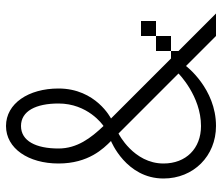

<svg xmlns="http://www.w3.org/2000/svg" viewBox="-70 -670 740 640"><g transform="rotate(-90 300.0 -350.0)"><path d="M150 -350C150 -350 25 -300 25 -175C25 -75 100 0 200 0C325 0 400 -100 400 -100L500 0H575L450 -125V-150H425L225 -350C225 -350 325 -400 325 -525C325 -625 275 -700 200 -700C125 -700 75 -625 75 -525C75 -425 125 -375 150 -350ZM75 -175C75 -275 175 -325 175 -325L375 -125C375 -125 300 -50 200 -50C125 -50 75 -100 75 -175ZM125 -525C125 -600 150 -650 200 -650C250 -650 275 -600 275 -525C275 -428 205 -378 200 -375C160 -417 125 -463 125 -525ZM450 -150H500V-200H450ZM500 -200H550V-250H500Z"/></g></svg>

Font: LS-VG5000 Light
Style: Regular
Weight: 400
Designer: Justin Bihan, 2021
Foundry: Justin Bihan, 2021
Version: Version 1.000;Glyphs 3.1.2 (3151)